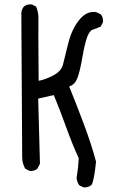

<svg xmlns="http://www.w3.org/2000/svg" viewBox="-20 -763 540 866"><path d="M356.4 82 336.9 72.3Q327.1 56.6 325.2 39.1Q333 -3.9 335 -49.8Q307.6 -108.4 277.8 -190.9Q248 -273.4 222.7 -334L152.3 -318.4L160.2 -24.4L148.4 -2Q134.8 9.8 113.3 7.8L93.8 -2Q80.1 -26.4 80.1 -53.7Q80.1 -81.1 76.2 -706.1Q78.1 -721.7 87.9 -733.4Q101.6 -745.1 123 -743.2L142.6 -733.4Q154.3 -708 153.3 -676.8Q152.3 -645.5 154.3 -398.4Q185.5 -404.3 221.2 -423.3Q256.8 -442.4 264.2 -472.2Q271.5 -502 287.6 -566.9Q303.7 -631.8 337.9 -673.8Q372.1 -715.8 415 -708L434.6 -698.2Q446.3 -684.6 444.3 -663.1L434.6 -643.6Q415 -633.8 399.9 -629.9Q384.8 -626 373.5 -596.7Q362.3 -567.4 351.6 -504.4Q340.8 -441.4 329.1 -411.1Q317.4 -380.9 292 -373Q323.2 -296.9 358.4 -202.6Q393.6 -108.4 413.1 -34.2Q405.3 46.9 393.6 70.3Q377.9 84 356.4 82Z"/></svg>

Font: JasonHandwriting1
Style: Regular
Weight: 400
Version: Version 1.48.20